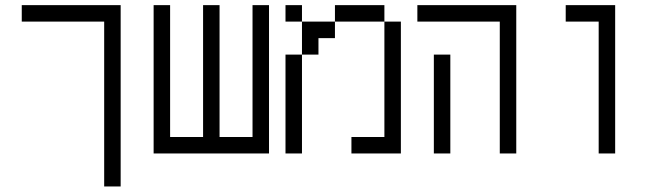

<svg xmlns="http://www.w3.org/2000/svg" viewBox="-20 -582 2540 728"><path d="M375 -500Q375 -500 375 125H437.5V-562.5H62.5V-500Z M562.5 -562.5V0H1000V-562.5H937.5Q937.5 -562.5 937.5 -62.5H812.5Q812.5 -62.5 812.5 -562.5H750Q750 -562.5 750 -62.5H625Q625 -62.5 625 -562.5Z M1062.5 -375Q1062.5 -375 1062.5 0H1125Q1125 0 1125 -375ZM1437.5 -62.5H1312.5V0H1500Q1500 0 1500 -500H1437.5ZM1125 -375H1187.5V-437.5H1250V-500H1125Q1125 -500 1125 -375ZM1125 -500V-562.5H1062.5V-500ZM1250 -500H1437.5V-562.5H1250Z M1625 -375Q1625 -375 1625 0H1687.5Q1687.5 0 1687.5 -375ZM1875 -500Q1875 -500 1875 0H1937.5V-562.5H1562.5V-500Z M2250 -500Q2250 -500 2250 0H2312.5V-562.5H2125V-500Z"/></svg>

Font: Unifont
Style: Regular
Weight: 500
Version: Version 15.1.04